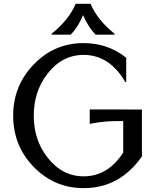

<svg xmlns="http://www.w3.org/2000/svg" viewBox="-20 -972 834 1002"><path d="M375 -952.1H452.6Q488.8 -866.7 578.1 -795.9V-791H479Q439.9 -831.1 413.6 -893.1Q387.2 -829.6 348.6 -791H249.5V-795.9Q338.9 -867.7 375 -952.1ZM720.7 -400.4V-155.8Q605 9.8 416.5 9.8Q263.2 9.8 155.3 -101.6Q48.8 -211.4 48.8 -368.7Q48.8 -524.9 156.2 -636Q263.7 -747.1 416.5 -747.1Q543.5 -747.1 638.7 -670.4V-543.9H633.8Q622.1 -564.9 606.9 -585Q529.8 -685.5 416.5 -685.5Q302.7 -685.5 226.1 -585Q156.2 -493.2 156.2 -368.7Q156.2 -243.2 226.1 -152.3Q303.2 -51.8 416.5 -51.8Q543 -51.8 623 -175.8V-340.3H594.7Q521.5 -340.3 448.2 -325.7V-400.9Z"/></svg>

Font: Classica
Style: Book
Weight: 400
Version: Version 1.001